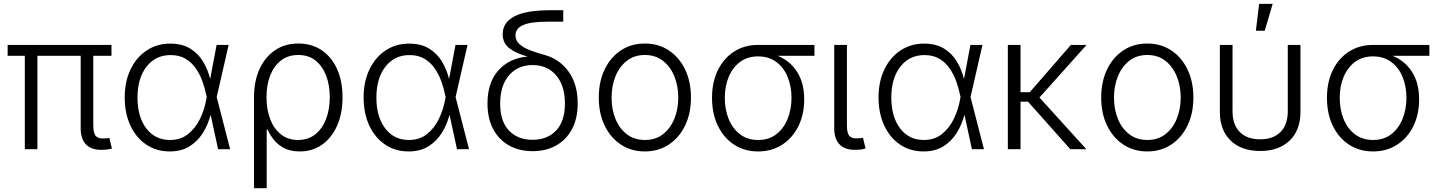

<svg xmlns="http://www.w3.org/2000/svg" viewBox="-20 -781 7522 1005"><path d="M520.5 2.9Q463.4 6.3 432.9 -22.2Q402.3 -50.8 402.3 -109.4V-488.8H175.8V0H109.9V-488.8H20V-545.9H563.5V-488.8H468.3V-124Q468.3 -82.5 482.4 -68.1Q496.6 -53.7 527.8 -56.6Q538.1 -57.1 542.7 -57.6Q547.4 -58.1 552.2 -59.6L565.9 -3.4Q558.1 -1.5 546.1 0.7Q534.2 2.9 520.5 2.9Z M868.7 11.7Q798.3 11.7 745.1 -24.4Q691.9 -60.5 662.4 -124.3Q632.8 -188 632.8 -271Q632.8 -354 663.3 -417.5Q693.8 -481 747.6 -516.8Q801.3 -552.7 871.1 -552.7Q933.6 -552.7 975.8 -526.6Q1018.1 -500.5 1043.2 -458.3Q1068.4 -416 1080.1 -367.7L1113.8 -545.9H1176.8L1114.3 -272.9L1184.6 0H1121.6L1082.5 -180.2Q1068.8 -127.9 1041.5 -84.5Q1014.2 -41 971.4 -14.6Q928.7 11.7 868.7 11.7ZM1062 -273.9 1059.6 -283.7Q1052.2 -320.3 1038.8 -357.2Q1025.4 -394 1003.7 -424.8Q981.9 -455.6 950 -474.1Q918 -492.7 873 -492.7Q794.4 -492.7 747.1 -432.1Q699.7 -371.6 699.7 -270.5Q699.7 -169.4 745.8 -108.9Q792 -48.3 869.6 -48.3Q925.8 -48.3 964.6 -79.3Q1003.4 -110.4 1026.9 -158.9Q1050.3 -207.5 1059.6 -260.3Z M1309.6 204.1V-272Q1309.6 -356.4 1338.4 -419.4Q1367.2 -482.4 1419.2 -517.8Q1471.2 -553.2 1541.5 -553.2Q1611.8 -553.2 1663.8 -518.1Q1715.8 -482.9 1744.4 -419.7Q1772.9 -356.4 1772.9 -272Q1772.9 -187.5 1744.9 -123.8Q1716.8 -60.1 1666.5 -24.2Q1616.2 11.7 1549.3 11.7Q1500 11.7 1466.6 -6.1Q1433.1 -23.9 1412.6 -50.3Q1392.1 -76.7 1381.3 -102.1H1376V204.1ZM1540 -48.3Q1593.3 -48.3 1630.4 -77.9Q1667.5 -107.4 1686.8 -158.2Q1706.1 -209 1706.1 -272.5Q1706.1 -334.5 1687.3 -384.5Q1668.5 -434.6 1631.8 -463.9Q1595.2 -493.2 1541 -493.2Q1488.8 -493.2 1451.7 -465.1Q1414.6 -437 1394.8 -387.2Q1375 -337.4 1375 -272.5Q1375 -207.5 1394.5 -157Q1414.1 -106.4 1450.9 -77.4Q1487.8 -48.3 1540 -48.3Z M2119.1 11.7Q2048.8 11.7 1995.6 -24.4Q1942.4 -60.5 1912.8 -124.3Q1883.3 -188 1883.3 -271Q1883.3 -354 1913.8 -417.5Q1944.3 -481 1998 -516.8Q2051.8 -552.7 2121.6 -552.7Q2184.1 -552.7 2226.3 -526.6Q2268.6 -500.5 2293.7 -458.3Q2318.8 -416 2330.6 -367.7L2364.3 -545.9H2427.2L2364.7 -272.9L2435.1 0H2372.1L2333 -180.2Q2319.3 -127.9 2292 -84.5Q2264.6 -41 2221.9 -14.6Q2179.2 11.7 2119.1 11.7ZM2312.5 -273.9 2310.1 -283.7Q2302.7 -320.3 2289.3 -357.2Q2275.9 -394 2254.2 -424.8Q2232.4 -455.6 2200.4 -474.1Q2168.5 -492.7 2123.5 -492.7Q2044.9 -492.7 1997.6 -432.1Q1950.2 -371.6 1950.2 -270.5Q1950.2 -169.4 1996.3 -108.9Q2042.5 -48.3 2120.1 -48.3Q2176.3 -48.3 2215.1 -79.3Q2253.9 -110.4 2277.3 -158.9Q2300.8 -207.5 2310.1 -260.3Z M2768.1 10.3Q2697.8 10.3 2644.5 -19.5Q2591.3 -49.3 2561.5 -105.2Q2531.7 -161.1 2531.7 -239.3Q2531.7 -349.6 2589.4 -413.3Q2647 -477.1 2741.7 -484.9Q2679.7 -502 2645.5 -528.8Q2611.3 -555.7 2611.3 -602.5Q2611.3 -663.1 2672.6 -695.3Q2733.9 -727.5 2860.4 -727.5H2928.2V-667.5H2847.2Q2756.8 -667.5 2717.5 -649.4Q2678.2 -631.3 2678.2 -596.2Q2678.2 -568.8 2699 -550Q2719.7 -531.2 2754.2 -518.1Q2788.6 -504.9 2830.1 -493.7Q2909.2 -471.7 2956.5 -405.8Q3003.9 -339.8 3003.9 -239.7Q3003.9 -161.1 2974.1 -105.2Q2944.3 -49.3 2891.1 -19.5Q2837.9 10.3 2768.1 10.3ZM2768.1 -49.3Q2845.2 -49.3 2891.1 -97.9Q2937 -146.5 2937 -239.3Q2937 -332.5 2891.1 -386.5Q2845.2 -440.4 2768.1 -440.4Q2690.4 -440.4 2644.3 -386.7Q2598.1 -333 2598.1 -239.3Q2598.1 -146 2644 -97.7Q2689.9 -49.3 2768.1 -49.3Z M3355.5 11.7Q3284.2 11.7 3230 -24.2Q3175.8 -60.1 3145 -123.5Q3114.3 -187 3114.3 -270Q3114.3 -354 3145 -417.7Q3175.8 -481.4 3230 -517.3Q3284.2 -553.2 3355.5 -553.2Q3426.3 -553.2 3480.7 -517.3Q3535.2 -481.4 3565.9 -417.7Q3596.7 -354 3596.7 -270Q3596.7 -187 3565.9 -123.5Q3535.2 -60.1 3480.7 -24.2Q3426.3 11.7 3355.5 11.7ZM3355.5 -48.3Q3411.6 -48.3 3450.4 -78.6Q3489.3 -108.9 3509.8 -159.2Q3530.3 -209.5 3530.3 -270Q3530.3 -331.1 3509.8 -381.6Q3489.3 -432.1 3450.2 -462.6Q3411.1 -493.2 3355.5 -493.2Q3299.8 -493.2 3261 -462.6Q3222.2 -432.1 3201.7 -381.6Q3181.2 -331.1 3181.2 -270Q3181.2 -209.5 3201.4 -159.2Q3221.7 -108.9 3260.7 -78.6Q3299.8 -48.3 3355.5 -48.3Z M3948.2 11.7Q3877 11.7 3822.5 -23.9Q3768.1 -59.6 3737.5 -122.8Q3707 -186 3707 -269Q3707 -351.6 3737.8 -414.1Q3768.6 -476.6 3822.8 -511.2Q3877 -545.9 3948.2 -545.9H4243.2V-488.8H4050.8Q4114.3 -463.4 4151.9 -405.5Q4189.5 -347.7 4189.5 -260.3Q4189.5 -181.6 4158.9 -120.1Q4128.4 -58.6 4074 -23.4Q4019.5 11.7 3948.2 11.7ZM3948.2 -485.8Q3892.6 -485.8 3853.8 -456.8Q3814.9 -427.7 3794.4 -378.7Q3773.9 -329.6 3773.9 -269Q3773.9 -208 3794.2 -158Q3814.5 -107.9 3853.5 -78.1Q3892.6 -48.3 3948.2 -48.3Q4004.4 -48.3 4043.2 -78.1Q4082 -107.9 4102.5 -158.2Q4123 -208.5 4123 -269Q4123 -329.6 4102.5 -378.9Q4082 -428.2 4043 -457Q4003.9 -485.8 3948.2 -485.8Z M4465.3 2.9Q4408.2 6.3 4377.4 -22.2Q4346.7 -50.8 4346.7 -109.4V-545.9H4413.1V-124Q4413.1 -82.5 4427 -68.4Q4440.9 -54.2 4472.2 -57.1Q4482.4 -57.1 4487.1 -57.9Q4491.7 -58.6 4497.1 -60.1L4510.7 -3.4Q4502 -1 4490 1Q4478 2.9 4465.3 2.9Z M4814.5 11.7Q4744.1 11.7 4690.9 -24.4Q4637.7 -60.5 4608.2 -124.3Q4578.6 -188 4578.6 -271Q4578.6 -354 4609.1 -417.5Q4639.6 -481 4693.4 -516.8Q4747.1 -552.7 4816.9 -552.7Q4879.4 -552.7 4921.6 -526.6Q4963.9 -500.5 4989 -458.3Q5014.2 -416 5025.9 -367.7L5059.6 -545.9H5122.6L5060.1 -272.9L5130.4 0H5067.4L5028.3 -180.2Q5014.6 -127.9 4987.3 -84.5Q4960 -41 4917.2 -14.6Q4874.5 11.7 4814.5 11.7ZM5007.8 -273.9 5005.4 -283.7Q4998 -320.3 4984.6 -357.2Q4971.2 -394 4949.5 -424.8Q4927.7 -455.6 4895.8 -474.1Q4863.8 -492.7 4818.8 -492.7Q4740.2 -492.7 4692.9 -432.1Q4645.5 -371.6 4645.5 -270.5Q4645.5 -169.4 4691.7 -108.9Q4737.8 -48.3 4815.4 -48.3Q4871.6 -48.3 4910.4 -79.3Q4949.2 -110.4 4972.7 -158.9Q4996.1 -207.5 5005.4 -260.3Z M5321.8 -545.9V-298.3H5370.1L5585.4 -545.9H5667.5L5420.9 -270.5L5666.5 0H5582.5L5360.8 -249H5321.8V0H5255.4V-545.9Z M5985.4 11.7Q5914.1 11.7 5859.9 -24.2Q5805.7 -60.1 5774.9 -123.5Q5744.1 -187 5744.1 -270Q5744.1 -354 5774.9 -417.7Q5805.7 -481.4 5859.9 -517.3Q5914.1 -553.2 5985.4 -553.2Q6056.2 -553.2 6110.6 -517.3Q6165 -481.4 6195.8 -417.7Q6226.6 -354 6226.6 -270Q6226.6 -187 6195.8 -123.5Q6165 -60.1 6110.6 -24.2Q6056.2 11.7 5985.4 11.7ZM5985.4 -48.3Q6041.5 -48.3 6080.3 -78.6Q6119.1 -108.9 6139.6 -159.2Q6160.2 -209.5 6160.2 -270Q6160.2 -331.1 6139.6 -381.6Q6119.1 -432.1 6080.1 -462.6Q6041 -493.2 5985.4 -493.2Q5929.7 -493.2 5890.9 -462.6Q5852.1 -432.1 5831.5 -381.6Q5811 -331.1 5811 -270Q5811 -209.5 5831.3 -159.2Q5851.6 -108.9 5890.6 -78.6Q5929.7 -48.3 5985.4 -48.3Z M6576.2 9.3Q6478 9.3 6421.6 -45.2Q6365.2 -99.6 6365.2 -195.8V-545.9H6431.6V-198.7Q6431.6 -127.9 6469.7 -89.8Q6507.8 -51.8 6576.2 -51.8Q6644 -51.8 6682.4 -89.8Q6720.7 -127.9 6720.7 -198.7V-545.9H6787.1V-195.8Q6787.1 -99.6 6730.5 -45.2Q6673.8 9.3 6576.2 9.3ZM6553.7 -620.1 6570.8 -760.7H6641.6L6600.1 -620.1Z M7167 11.7Q7095.7 11.7 7041.3 -23.9Q6986.8 -59.6 6956.3 -122.8Q6925.8 -186 6925.8 -269Q6925.8 -351.6 6956.5 -414.1Q6987.3 -476.6 7041.5 -511.2Q7095.7 -545.9 7167 -545.9H7461.9V-488.8H7269.5Q7333 -463.4 7370.6 -405.5Q7408.2 -347.7 7408.2 -260.3Q7408.2 -181.6 7377.7 -120.1Q7347.2 -58.6 7292.7 -23.4Q7238.3 11.7 7167 11.7ZM7167 -485.8Q7111.3 -485.8 7072.5 -456.8Q7033.7 -427.7 7013.2 -378.7Q6992.7 -329.6 6992.7 -269Q6992.7 -208 7012.9 -158Q7033.2 -107.9 7072.3 -78.1Q7111.3 -48.3 7167 -48.3Q7223.1 -48.3 7262 -78.1Q7300.8 -107.9 7321.3 -158.2Q7341.8 -208.5 7341.8 -269Q7341.8 -329.6 7321.3 -378.9Q7300.8 -428.2 7261.7 -457Q7222.7 -485.8 7167 -485.8Z"/></svg>

Font: Inter Light
Style: Regular
Weight: 300
Designer: Rasmus Andersson
Foundry: rsms
Version: Version 4.000;git-a52131595